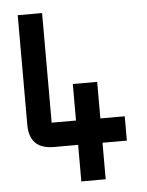

<svg xmlns="http://www.w3.org/2000/svg" viewBox="-51 -726 589 767"><g transform="rotate(-5 244.0 -342.0)"><path d="M48.8 -683.6H146.5V-244.1H244.1V-390.6H341.8V-244.1H439.5V-146.5H341.8V0H244.1V-146.5H146.5Q48.8 -146.5 48.8 -244.1Z"/></g></svg>

Font: BabelStone Runic Ruled
Style: Regular
Weight: 400
Designer: Andrew West
Foundry: BabelStone
Version: Version 7.004 November 9, 2023